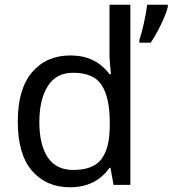

<svg xmlns="http://www.w3.org/2000/svg" viewBox="-20 -831 728 810"><path d="M275 -41Q175 -41 115 -110.5Q55 -180 55 -318Q55 -456 115.5 -526.5Q176 -597 276 -597Q318 -597 349 -586.5Q380 -576 403 -558Q426 -540 442 -518H448Q447 -531 444.5 -556.5Q442 -582 442 -597V-811H530V-51H459L446 -123H442Q426 -100 403 -81.5Q380 -63 348.5 -52Q317 -41 275 -41ZM289 -114Q374 -114 408.5 -160.5Q443 -207 443 -301V-317Q443 -417 410 -470.5Q377 -524 288 -524Q217 -524 181.5 -467.5Q146 -411 146 -316Q146 -220 181.5 -167Q217 -114 289 -114ZM688 -802Q684 -784 672.5 -757Q661 -730 646 -701.5Q631 -673 616 -651H568V-663Q573 -677 578 -696Q583 -715 587.5 -735.5Q592 -756 595.5 -775.5Q599 -795 601 -811H688Z"/></svg>

Font: Noto Sans Tamil UI
Style: Regular
Weight: 400
Designer: Jelle Bosma - Monotype Design Team
Foundry: Monotype Imaging Inc.
Version: Version 2.004